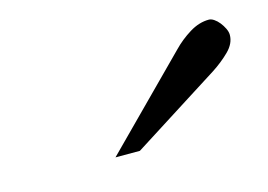

<svg xmlns="http://www.w3.org/2000/svg" viewBox="-41 -747 425 304"><g transform="rotate(-15 171.5 -595.0)"><path d="M342.8 -649.4Q342.8 -635.3 330.3 -623Q317.9 -610.8 302.2 -600.6L157.7 -508.8H117.7L256.3 -648.4Q269 -661.6 284.9 -671.4Q300.8 -681.2 316.9 -681.2Q320.8 -681.2 325.2 -678.2Q329.6 -675.3 333.5 -670.4Q337.4 -665.5 340.1 -659.9Q342.8 -654.3 342.8 -649.4Z"/></g></svg>

Font: Doulos SIL Compact
Style: Regular
Weight: 400
Designer: Walt Agee, Victor Gaultney, Peter Martin, Debbi Hosken
Foundry: SIL International
Version: Version 4.110; 2011; Maintenance release ; LnSpcTght